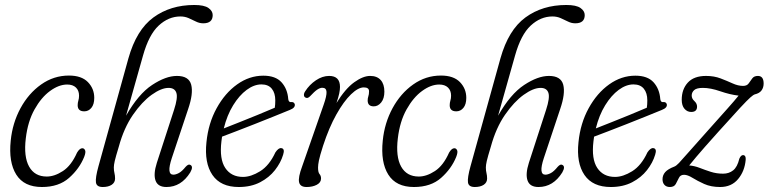

<svg xmlns="http://www.w3.org/2000/svg" viewBox="-20 -742 3082 770"><path d="M249.5 -403Q216 -403 180.8 -377.2Q145.5 -351.5 118.5 -303.2Q91.5 -255 83.5 -187.5Q74.5 -113.5 96.8 -73.8Q119 -34 167.5 -34Q198.5 -34 232.2 -56Q266 -78 289 -130Q299.5 -147.5 310 -147.5Q317.5 -147.5 321.2 -139.5Q325 -131.5 317.5 -112.5Q298.5 -65.5 257.2 -28.8Q216 8 148 8Q76.5 8 45.2 -41.8Q14 -91.5 23 -178Q30 -248.5 62.2 -308Q94.5 -367.5 145 -403.2Q195.5 -439 256.5 -439Q307 -439 332.5 -412.8Q358 -386.5 358 -349.5Q358 -323.5 346.5 -309.5Q335 -295.5 318 -295.5Q291.5 -295.5 291.5 -320Q291.5 -330 294.2 -338.5Q297 -347 297 -358.5Q297 -379 284.5 -391Q272 -403 249.5 -403Z M456.5 -154Q444 -113 440.2 -96.5Q436.5 -80 436.5 -70.5Q436.5 -57.5 439 -47.8Q441.5 -38 441.5 -26Q441.5 -10 428 -1Q414.5 8 392 8Q367.5 8 364.8 -10.2Q362 -28.5 375 -75.5L495 -508Q527 -622 595.2 -672Q663.5 -722 759 -722Q799 -722 816 -710Q833 -698 833 -681.5Q833 -648.5 795 -648.5Q780 -648.5 766 -655.5Q752 -662.5 736.8 -669.2Q721.5 -676 703.5 -676Q656 -676 616.5 -639.5Q577 -603 553.5 -519L485.5 -278Q535 -365 590 -401.2Q645 -437.5 689.5 -437.5Q737.5 -437.5 746.8 -402.2Q756 -367 734.5 -304.5L669 -108Q647 -41.5 675 -41.5Q685 -41.5 697.2 -48Q709.5 -54.5 724.5 -73Q735.5 -85 742.5 -81Q757 -75 743 -50.5Q706.5 8 647.5 8Q613 8 603.8 -17.8Q594.5 -43.5 609 -89L678 -301.5Q694 -350.5 687.2 -370Q680.5 -389.5 656 -389.5Q627 -389.5 588.2 -361.8Q549.5 -334 513.2 -281.5Q477 -229 456.5 -154Z M1115.5 -121.5Q1106 -89.5 1082.8 -59.8Q1059.5 -30 1023 -11Q986.5 8 937.5 8Q865 8 832 -40.2Q799 -88.5 808 -172Q815.5 -247.5 848.8 -308Q882 -368.5 931 -403.5Q980 -438.5 1036 -438.5Q1085 -438.5 1109 -412Q1133 -385.5 1136 -344.5Q1137.5 -332.5 1146 -332.5Q1158.5 -334.5 1162 -324.5Q1165.5 -310 1142 -301Q1114 -289.5 1076.8 -274.5Q1039.5 -259.5 1000.8 -244.2Q962 -229 927.8 -215.8Q893.5 -202.5 870.5 -194Q869 -184.5 868 -175Q859.5 -104 883.5 -68.2Q907.5 -32.5 954.5 -32.5Q986.5 -32.5 1023.2 -55.2Q1060 -78 1084.5 -131Q1097 -149.5 1108 -148Q1123.5 -146 1115.5 -121.5ZM1028.5 -403.5Q999 -403.5 969.2 -381.5Q939.5 -359.5 915 -319.8Q890.5 -280 877.5 -227Q903.5 -237 939.5 -251.5Q975.5 -266 1013.2 -281.2Q1051 -296.5 1082 -310Q1084 -322 1084 -339.5Q1084 -369 1070 -386.2Q1056 -403.5 1028.5 -403.5Z M1207 -350Q1200 -352 1199 -359.5Q1198 -367 1204 -376Q1221 -402.5 1247 -420Q1273 -437.5 1300 -437.5Q1343.5 -437.5 1343.5 -393.5Q1343.5 -382 1340.5 -367.5Q1337.5 -353 1329.5 -329Q1365 -386.5 1400.5 -412Q1436 -437.5 1464.5 -437.5Q1492 -437.5 1506.8 -421Q1521.5 -404.5 1521.5 -374.5Q1521.5 -347 1508.8 -331.2Q1496 -315.5 1479 -315.5Q1454.5 -315.5 1454.5 -339Q1454.5 -348 1457.2 -355.8Q1460 -363.5 1460 -376Q1460 -391.5 1439 -391.5Q1416.5 -391.5 1387.5 -363.5Q1358.5 -335.5 1329 -283Q1299.5 -230.5 1275.5 -157Q1262.5 -116 1259 -98.5Q1255.5 -81 1255.5 -70Q1255.5 -50.5 1261.5 -43.8Q1267.5 -37 1267.5 -26Q1267.5 -10 1250.5 -1Q1233.5 8 1209.5 8Q1184 8 1179.5 -11Q1175 -30 1192 -75.5L1278 -322Q1290.5 -357.5 1289.5 -373.8Q1288.5 -390 1272.5 -390Q1263.5 -390 1252.2 -382.5Q1241 -375 1223.5 -356Q1214 -346.5 1207 -350Z M1741.5 -403Q1708 -403 1672.8 -377.2Q1637.5 -351.5 1610.5 -303.2Q1583.5 -255 1575.5 -187.5Q1566.5 -113.5 1588.8 -73.8Q1611 -34 1659.5 -34Q1690.5 -34 1724.2 -56Q1758 -78 1781 -130Q1791.5 -147.5 1802 -147.5Q1809.5 -147.5 1813.2 -139.5Q1817 -131.5 1809.5 -112.5Q1790.5 -65.5 1749.2 -28.8Q1708 8 1640 8Q1568.5 8 1537.2 -41.8Q1506 -91.5 1515 -178Q1522 -248.5 1554.2 -308Q1586.5 -367.5 1637 -403.2Q1687.5 -439 1748.5 -439Q1799 -439 1824.5 -412.8Q1850 -386.5 1850 -349.5Q1850 -323.5 1838.5 -309.5Q1827 -295.5 1810 -295.5Q1783.5 -295.5 1783.5 -320Q1783.5 -330 1786.2 -338.5Q1789 -347 1789 -358.5Q1789 -379 1776.5 -391Q1764 -403 1741.5 -403Z M1948.5 -154Q1936 -113 1932.2 -96.5Q1928.5 -80 1928.5 -70.5Q1928.5 -57.5 1931 -47.8Q1933.5 -38 1933.5 -26Q1933.5 -10 1920 -1Q1906.5 8 1884 8Q1859.5 8 1856.8 -10.2Q1854 -28.5 1867 -75.5L1987 -508Q2019 -622 2087.2 -672Q2155.5 -722 2251 -722Q2291 -722 2308 -710Q2325 -698 2325 -681.5Q2325 -648.5 2287 -648.5Q2272 -648.5 2258 -655.5Q2244 -662.5 2228.8 -669.2Q2213.5 -676 2195.5 -676Q2148 -676 2108.5 -639.5Q2069 -603 2045.5 -519L1977.5 -278Q2027 -365 2082 -401.2Q2137 -437.5 2181.5 -437.5Q2229.5 -437.5 2238.8 -402.2Q2248 -367 2226.5 -304.5L2161 -108Q2139 -41.5 2167 -41.5Q2177 -41.5 2189.2 -48Q2201.5 -54.5 2216.5 -73Q2227.5 -85 2234.5 -81Q2249 -75 2235 -50.5Q2198.5 8 2139.5 8Q2105 8 2095.8 -17.8Q2086.5 -43.5 2101 -89L2170 -301.5Q2186 -350.5 2179.2 -370Q2172.5 -389.5 2148 -389.5Q2119 -389.5 2080.2 -361.8Q2041.5 -334 2005.2 -281.5Q1969 -229 1948.5 -154Z M2607.5 -121.5Q2598 -89.5 2574.8 -59.8Q2551.5 -30 2515 -11Q2478.5 8 2429.5 8Q2357 8 2324 -40.2Q2291 -88.5 2300 -172Q2307.5 -247.5 2340.8 -308Q2374 -368.5 2423 -403.5Q2472 -438.5 2528 -438.5Q2577 -438.5 2601 -412Q2625 -385.5 2628 -344.5Q2629.5 -332.5 2638 -332.5Q2650.5 -334.5 2654 -324.5Q2657.5 -310 2634 -301Q2606 -289.5 2568.8 -274.5Q2531.5 -259.5 2492.8 -244.2Q2454 -229 2419.8 -215.8Q2385.5 -202.5 2362.5 -194Q2361 -184.5 2360 -175Q2351.5 -104 2375.5 -68.2Q2399.5 -32.5 2446.5 -32.5Q2478.5 -32.5 2515.2 -55.2Q2552 -78 2576.5 -131Q2589 -149.5 2600 -148Q2615.5 -146 2607.5 -121.5ZM2520.5 -403.5Q2491 -403.5 2461.2 -381.5Q2431.5 -359.5 2407 -319.8Q2382.5 -280 2369.5 -227Q2395.5 -237 2431.5 -251.5Q2467.5 -266 2505.2 -281.2Q2543 -296.5 2574 -310Q2576 -322 2576 -339.5Q2576 -369 2562 -386.2Q2548 -403.5 2520.5 -403.5Z M2970.5 -101Q2966.5 -55.5 2940 -23.8Q2913.5 8 2868 8Q2831.5 8 2804.2 -4.2Q2777 -16.5 2757.2 -28.8Q2737.5 -41 2723.5 -41Q2708.5 -41 2702.8 -28.8Q2697 -16.5 2690.2 -4.2Q2683.5 8 2666.5 8Q2652.5 8 2644.8 -0.5Q2637 -9 2637 -23Q2637 -39.5 2647.8 -51.8Q2658.5 -64 2684.5 -74Q2691.5 -76.5 2702.8 -88.2Q2714 -100 2740.2 -130Q2766.5 -160 2818 -217.5Q2867 -272.5 2896.8 -305.8Q2926.5 -339 2942 -358.5Q2907.5 -362.5 2868.5 -376Q2829.5 -389.5 2799 -389.5Q2773.5 -389.5 2763.8 -380.5Q2754 -371.5 2754 -359Q2754 -346.5 2764.5 -337Q2775.5 -327 2775.5 -314.5Q2775.5 -293 2752 -293Q2736 -293 2725 -305.8Q2714 -318.5 2714 -342Q2714 -384 2738.5 -410.8Q2763 -437.5 2811.5 -437.5Q2844 -437.5 2870 -427.5Q2896 -417.5 2918 -407.5Q2940 -397.5 2960 -397.5Q2975.5 -397.5 2982.5 -407.5Q2989.5 -417.5 2996.8 -427.5Q3004 -437.5 3019.5 -437.5Q3042.5 -437.5 3042.5 -407Q3042.5 -391 3034.2 -379.5Q3026 -368 3007 -363.5Q3001.5 -362 2989.2 -351.2Q2977 -340.5 2947.5 -308.8Q2918 -277 2860.5 -213Q2828.5 -177.5 2807.5 -153.5Q2786.5 -129.5 2771.8 -112.2Q2757 -95 2744 -78.5Q2764.5 -77 2785.8 -68.8Q2807 -60.5 2830.2 -53Q2853.5 -45.5 2880 -45.5Q2903.5 -45.5 2920.2 -58.8Q2937 -72 2945 -105.5Q2951.5 -120.5 2960.5 -120Q2972 -119 2970.5 -101Z"/></svg>

Font: Fraunces 144pt SuperSoft Light
Style: Italic
Weight: 300
Italic angle: -16°
Version: Version 1.000;[b76b70a41]